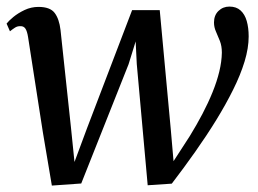

<svg xmlns="http://www.w3.org/2000/svg" viewBox="-22 -568 803 598"><path d="M139.5 10 111.5 -156 65.5 -452Q62.5 -471 57.2 -478.8Q52 -486.5 42.5 -486.5Q32.5 -487 24.8 -482Q17 -477 9 -470.5L-1.5 -494.5Q5 -503 19.5 -515Q34 -527 54.5 -536.8Q75 -546.5 98 -546.5Q134 -546.5 148.2 -527.8Q162.5 -509 166.5 -474.5L199 -171L210 -63.5L249 -168.5L389.5 -536.5H475.5L510 -164L518.5 -66L569 -144Q590.5 -179 608.5 -213.2Q626.5 -247.5 640 -280.8Q653.5 -314 661 -345Q668.5 -376 669 -404Q669 -424.5 663 -440Q657 -455.5 650.8 -469.2Q644.5 -483 644.5 -498Q644.5 -520.5 658.5 -534Q672.5 -547.5 692.5 -547.5Q714 -547.5 727.2 -535.5Q740.5 -523.5 746.5 -502.5Q752.5 -481.5 752.5 -454.5Q752.5 -418.5 739.8 -376.5Q727 -334.5 704.2 -288.8Q681.5 -243 651.5 -194.2Q621.5 -145.5 586.2 -95.5Q551 -45.5 513 4L438 9L404 -368.5L400.5 -439L378.5 -368L231 3.5Z"/></svg>

Font: Merriweather 72pt
Style: Italic
Weight: 400
Italic angle: -7.8°
Version: Version 2.101